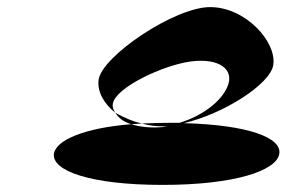

<svg xmlns="http://www.w3.org/2000/svg" viewBox="-20 -715 827 541"><path d="M132 -282C125 -234 234 -194 438 -194C641 -194 760 -234 767 -282C774 -327 680 -363 498 -368C610 -394 742 -478 750 -532C760 -597 672 -695 572 -695C472 -695 268 -557 258 -491C253 -457 273 -423 305 -397C300 -405 296 -413 298 -423C305 -468 440 -532 519 -542C598 -552 643 -519 620 -469C602 -428 549 -388 486 -369H459C432 -369 406 -368 380 -367C400 -361 420 -359 439 -359C444 -359 448 -359 453 -360L439 -357C406 -354 375 -357 350 -365C221 -355 138 -321 132 -282ZM305 -397C314 -383 327 -372 350 -365C359 -366 371 -366 380 -367C353 -373 329 -384 305 -397Z"/></svg>

Font: Ampere
Style: SCSuExtIta
Weight: 400
Version: Version 1